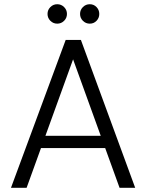

<svg xmlns="http://www.w3.org/2000/svg" viewBox="-20 -889 693 909"><path d="M32 0 291 -700H363L620 0H546L326 -608L106 0ZM152 -188 172 -246H480L501 -188ZM251 -777Q232 -777 218.5 -790.5Q205 -804 205 -823Q205 -842 218.5 -855.5Q232 -869 251 -869Q270 -869 283.5 -855.5Q297 -842 297 -823Q297 -804 283.5 -790.5Q270 -777 251 -777ZM405 -777Q386 -777 372.5 -790.5Q359 -804 359 -823Q359 -842 372.5 -855.5Q386 -869 405 -869Q424 -869 437 -855.5Q450 -842 450 -823Q450 -804 437 -790.5Q424 -777 405 -777Z"/></svg>

Font: DM Sans 18pt Light
Style: Regular
Weight: 300
Designer: Colophon Foundry, Jonny Pinhorn
Foundry: Colophon Foundry
Version: Version 4.004;gftools[0.9.30]